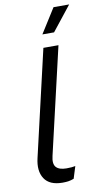

<svg xmlns="http://www.w3.org/2000/svg" viewBox="-100 -950 542 1003"><g transform="rotate(-10 171.5 -448.5)"><path d="M178 -774 260 -904H343L240 -774ZM148 7Q79 7 52 -34.5Q25 -76 41 -143L171 -704H251L120 -140Q110 -99 126 -81Q142 -63 181 -63Q211 -63 228 -67L208 -3Q192 3 179 5Q166 7 148 7Z"/></g></svg>

Font: Prodigy Sans
Style: Italic
Weight: 400
Italic angle: -13°
Designer: Wei Huang
Foundry: Wei Huang
Version: Version 1.003; ttfautohint (v1.8.3)